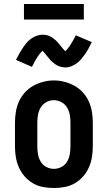

<svg xmlns="http://www.w3.org/2000/svg" viewBox="-20 -934 540 962"><path d="M250 8Q223 8 196 3Q169 -2 145.5 -15.5Q122 -29 104 -49.5Q86 -70 75 -94.5Q64 -119 59.5 -146Q55 -173 55 -200V-320Q55 -347 59.5 -374Q64 -401 75 -425.5Q86 -450 104.5 -470.5Q123 -491 146.5 -504Q170 -517 196.5 -524Q223 -531 250 -531Q277 -531 303.5 -524Q330 -517 353.5 -504Q377 -491 395.5 -470.5Q414 -450 425 -425.5Q436 -401 440.5 -374Q445 -347 445 -320V-200Q445 -173 440.5 -146Q436 -119 425 -94.5Q414 -70 396 -49.5Q378 -29 354.5 -15.5Q331 -2 304 3Q277 8 250 8ZM250 -88Q270 -88 288 -97.5Q306 -107 316 -124Q326 -141 329.5 -160.5Q333 -180 333 -200V-320Q333 -340 329.5 -359.5Q326 -379 315.5 -396Q305 -413 287 -422.5Q269 -432 249 -432Q229 -432 211.5 -422Q194 -412 184 -395.5Q174 -379 170.5 -359.5Q167 -340 167 -320V-200Q167 -180 170.5 -160.5Q174 -141 184 -124Q194 -107 212 -97.5Q230 -88 250 -88ZM307 -596Q302 -596 296.5 -597Q291 -598 286 -599Q281 -600 276 -602Q271 -604 266 -606.5Q261 -609 257 -612Q253 -615 249.5 -618Q246 -621 241 -625Q236 -629 232.5 -633Q229 -637 226 -641Q223 -645 219.5 -648.5Q216 -652 212.5 -657Q209 -662 205 -666.5Q201 -671 198.5 -673.5Q196 -676 193 -680Q181 -669 168.5 -650Q156 -631 140 -599L60 -634Q69 -652 77.5 -667Q86 -682 94.5 -694.5Q103 -707 112 -718Q121 -729 133.5 -738.5Q146 -748 161.5 -754Q177 -760 193 -760Q198 -760 203.5 -759.5Q209 -759 214 -758Q219 -757 224 -755Q229 -753 234 -750.5Q239 -748 243 -745Q247 -742 250.5 -739Q254 -736 259 -732Q264 -728 267.5 -724Q271 -720 274 -716Q277 -712 280.5 -708.5Q284 -705 287.5 -700Q291 -695 295 -690.5Q299 -686 301.5 -683.5Q304 -681 307 -677Q319 -688 331.5 -707Q344 -726 360 -757L440 -723Q431 -704 422.5 -689Q414 -674 405.5 -662Q397 -650 388 -639Q379 -628 366.5 -618.5Q354 -609 338.5 -602.5Q323 -596 307 -596ZM100 -836V-914H400V-836Z"/></svg>

Font: Iosevka Gothic
Style: Bold
Weight: 700
Monospace: yes
Designer: Belleve Invis
Foundry: Belleve Invis
Version: Version 15.5.1; ttfautohint (v1.8.4)